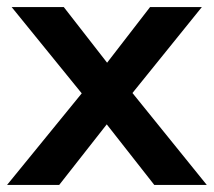

<svg xmlns="http://www.w3.org/2000/svg" viewBox="-30 -525 607 545"><path d="M-10 0 202 -260 3 -505H151L274 -347L396 -505H543L346 -261L557 0H408L273 -172L138 0Z"/></svg>

Font: MulishBold
Style: Bold
Weight: 700
Designer: Vernon Adams
Foundry: Vernon Adams
Version: Version 3.602; ttfautohint (v1.8.3)